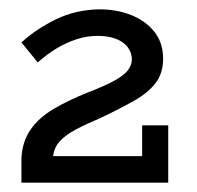

<svg xmlns="http://www.w3.org/2000/svg" viewBox="-20 -812 422 412"><path d="M285 -543H341V-420H26V-473Q28 -509 46 -534.5Q64 -560 95.5 -578.5Q127 -597 167 -613Q206 -628 226.5 -639.5Q247 -651 255 -662Q263 -673 263 -685Q262 -708 242.5 -721.5Q223 -735 189 -735Q166 -735 143.5 -727.5Q121 -720 100.5 -707.5Q80 -695 61 -678L26 -721Q58 -750 100 -770.5Q142 -791 193 -792Q231 -792 262 -779.5Q293 -767 311.5 -743.5Q330 -720 330 -686Q330 -655 314 -634Q298 -613 268 -596Q238 -579 196 -559Q165 -546 142.5 -534Q120 -522 108 -508.5Q96 -495 94 -477H285Z"/></svg>

Font: BioRhyme ExtraBold Medium
Style: Regular
Weight: 500
Version: Version 1.600;gftools[0.9.33]